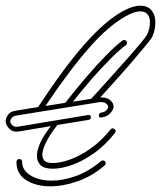

<svg xmlns="http://www.w3.org/2000/svg" viewBox="-83 -657 567 676"><path d="M103 -63Q72 -63 59.5 -76Q47 -89 47 -108Q47 -127 58 -152.5Q69 -178 96 -213L-17 -194Q-38 -191 -50.5 -204Q-63 -217 -63 -230Q-63 -241 -55 -252.5Q-47 -264 -29 -267L51 -280Q143 -420 215.5 -502Q288 -584 350 -618Q385 -637 411 -637Q437 -637 450.5 -620.5Q464 -604 464 -578Q464 -566 461.5 -553.5Q459 -541 453 -527Q450 -521 432 -499Q414 -477 387.5 -446Q361 -415 330 -380.5Q299 -346 270 -314Q272 -314 274 -314Q295 -314 306 -303.5Q317 -293 317 -282Q317 -272 306.5 -259.5Q296 -247 274 -243H272Q267 -243 265 -249V-251Q265 -256 271 -260Q286 -262 292 -269Q298 -276 298 -281Q298 -287 290 -293Q282 -299 265 -297L-26 -250Q-37 -248 -42 -241.5Q-47 -235 -47 -230Q-47 -224 -40 -216.5Q-33 -209 -20 -211L227 -252H229Q237 -252 237 -245Q237 -236 229 -235L119 -217Q91 -181 78.5 -154.5Q66 -128 66 -112Q66 -99 74 -91Q82 -83 103 -83Q130 -83 165.5 -96Q201 -109 238 -135.5Q275 -162 306 -201Q309 -205 313 -205Q319 -205 322.5 -199.5Q326 -194 321 -188Q289 -147 250 -119Q211 -91 172.5 -77Q134 -63 103 -63ZM360 -600Q300 -567 232 -490Q164 -413 77 -284L147 -295Q180 -338 218.5 -383Q257 -428 291.5 -463Q326 -498 348 -514Q350 -516 354 -516Q364 -516 364 -506Q364 -501 360 -498Q339 -483 307 -451Q275 -419 240 -379Q205 -339 174 -299L238 -309Q267 -341 300 -377.5Q333 -414 363 -448Q393 -482 412.5 -505.5Q432 -529 435 -535Q445 -558 445 -579Q445 -596 436.5 -606.5Q428 -617 411 -617Q390 -617 360 -600ZM94 -1Q44 -1 9.5 -22.5Q-25 -44 -25 -86Q-25 -97 -15 -97Q-5 -97 -5 -86Q-5 -58 24.5 -39.5Q54 -21 100 -21Q138 -21 183.5 -37Q229 -53 273 -90Q275 -92 279 -92Q289 -92 289 -82Q289 -77 285 -74Q242 -37 191 -19Q140 -1 94 -1Z"/></svg>

Font: Neonderthaw
Style: Regular
Weight: 400
Designer: Robert E. Leuschke
Foundry: Robert E. Leuschke
Version: Version 1.010; ttfautohint (v1.8.3)